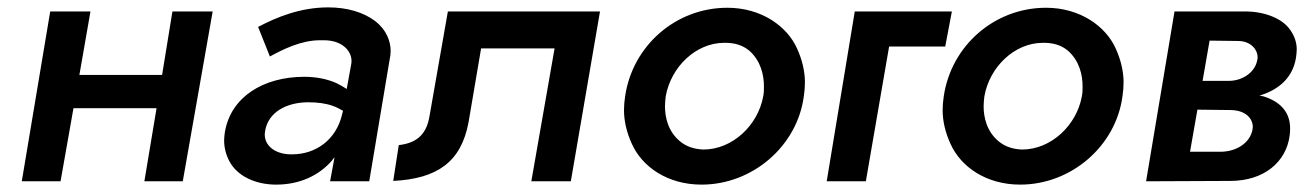

<svg xmlns="http://www.w3.org/2000/svg" viewBox="-20 -491 3547 520"><path d="M447 -460 419 -288H195L225 -460H116L39 0H144L179 -198H404L371 0H475L556 -460Z M711 -338C746 -357 795 -382 847 -382C850 -382 854 -382 857 -382C907 -382 932 -353 932 -326C932 -323 932 -320 931 -316L919 -250C910 -256 901 -261 891 -266C866 -277 837 -283 804 -283C694 -283 605 -229 589 -133C588 -125 587 -118 587 -111C587 -91 592 -71 602 -53C622 -16 669 9 728 9C791 9 843 -15 879 -56C881 -59 883 -62 886 -65L874 0H980L1035 -328C1037 -337 1038 -345 1038 -353C1038 -379 1027 -410 996 -434C964 -458 920 -471 869 -471C794 -471 730 -445 679 -418ZM698 -136C706 -187 756 -214 815 -214C840 -214 863 -211 882 -204C891 -201 900 -196 909 -191L907 -183C891 -112 835 -73 771 -73C769 -73 768 -73 766 -73C725 -74 697 -96 697 -127C697 -130 698 -133 698 -136Z M1605 -460H1193L1143 -175C1134 -122 1103 -103 1060 -98L1045 -1C1164 -7 1229 -52 1249 -160L1283 -360H1482L1419 0H1526Z M1673 -230C1671 -217 1670 -205 1670 -193C1670 -163 1677 -133 1691 -102C1719 -39 1788 9 1880 9C2018 9 2139 -95 2157 -230C2159 -243 2160 -256 2160 -268C2160 -297 2153 -328 2139 -359C2112 -420 2042 -470 1950 -470C1810 -470 1693 -367 1673 -230ZM1783 -230C1797 -310 1865 -375 1941 -375C1942 -375 1944 -375 1945 -375C1971 -375 1992 -368 2009 -354C2041 -326 2049 -287 2049 -257C2049 -248 2049 -239 2047 -230C2033 -152 1964 -86 1885 -86C1860 -87 1839 -94 1822 -108C1789 -135 1781 -174 1781 -203C1781 -212 1782 -221 1783 -230Z M2295 -460 2219 0H2325L2388 -365H2540L2558 -460Z M2536 -230C2534 -217 2533 -205 2533 -193C2533 -163 2540 -133 2554 -102C2582 -39 2651 9 2743 9C2881 9 3002 -95 3020 -230C3022 -243 3023 -256 3023 -268C3023 -297 3016 -328 3002 -359C2975 -420 2905 -470 2813 -470C2673 -470 2556 -367 2536 -230ZM2646 -230C2660 -310 2728 -375 2804 -375C2805 -375 2807 -375 2808 -375C2834 -375 2855 -368 2872 -354C2904 -326 2912 -287 2912 -257C2912 -248 2912 -239 2910 -230C2896 -152 2827 -86 2748 -86C2723 -87 2702 -94 2685 -108C2652 -135 2644 -174 2644 -203C2644 -212 2645 -221 2646 -230Z M3161 -460 3084 0 3312 -1C3403 -1 3464 -52 3473 -125C3474 -132 3474 -138 3474 -144C3474 -185 3450 -215 3402 -230C3399 -231 3395 -231 3391 -232C3393 -233 3395 -233 3397 -234C3446 -250 3482 -283 3490 -335C3491 -343 3492 -350 3492 -357C3492 -376 3486 -393 3475 -409C3454 -441 3405 -460 3352 -460ZM3237 -272 3256 -381 3333 -380C3369 -380 3386 -355 3386 -337C3386 -334 3386 -331 3385 -328C3379 -295 3345 -272 3308 -272ZM3203 -80 3223 -194 3311 -193C3356 -193 3373 -168 3373 -147C3373 -145 3372 -142 3372 -139C3365 -104 3329 -80 3285 -80Z"/></svg>

Font: Jost Medium
Style: Italic
Weight: 500
Italic angle: -5°
Version: Version 3.710